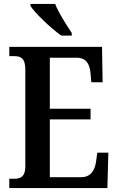

<svg xmlns="http://www.w3.org/2000/svg" viewBox="-20 -951 598 971"><path d="M290 -771H343V-784C318 -822 276 -886 259 -931H134V-921C156 -886 238 -807 290 -771ZM27 0H523L528 -179H472L466 -135C460 -91 440 -55 391 -55H232V-347H438V-401H232V-659H368C417 -659 434 -626 438 -579L442 -535H499L496 -714H27V-667H52C82 -667 108 -659 108 -601V-108C108 -60 86 -47 53 -47H27Z"/></svg>

Font: Noto Serif Myanmar Condensed SemiBold
Style: Regular
Weight: 600
Width: 3
Designer: Ben Mitchell and the Monotype Design Team
Foundry: Monotype Imaging Inc.
Version: Version 2.106